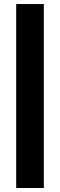

<svg xmlns="http://www.w3.org/2000/svg" viewBox="-20 -731 298 954"><path d="M60.5 203.1H197.8V-710.9H60.5Z"/></svg>

Font: Roboto Flex Super Cond Bold
Style: Regular
Weight: 700
Width: 3
Designer: Berlow after Robertson
Foundry: Google
Version: Version 3.000